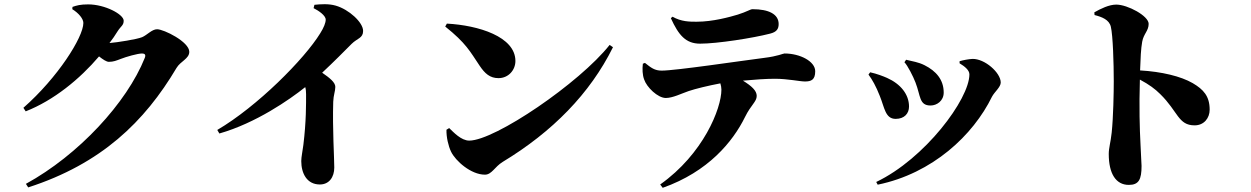

<svg xmlns="http://www.w3.org/2000/svg" viewBox="-20 -828 5990 919"><path d="M326 -784C357 -765 379 -738 379 -718C379 -650 256 -456 92 -312L103 -295C238 -348 362 -450 454 -558C473 -543 490 -532 501 -532C523 -532 537 -538 558 -546C583 -556 639 -572 660 -572C673 -572 679 -566 673 -551C587 -336 356 -86 104 52L115 69C465 -44 672 -245 825 -503C844 -535 886 -547 886 -580C886 -628 764 -688 732 -688C707 -688 684 -660 660 -650C636 -640 542 -625 504 -622C518 -640 531 -659 542 -677C559 -704 572 -706 572 -729C572 -759 483 -807 402 -807C365 -807 347 -802 327 -795Z M1481 -789C1505 -777 1539 -754 1539 -734C1539 -719 1530 -696 1513 -669C1437 -545 1211 -318 1020 -206L1030 -189C1205 -239 1366 -351 1441 -411C1444 -401 1445 -390 1445 -377C1445 -332 1446 -248 1432 -134C1428 -102 1422 -77 1422 -57C1422 2 1449 55 1511 55C1556 55 1580 19 1580 -26C1580 -73 1571 -212 1575 -341C1576 -372 1585 -392 1585 -412C1585 -434 1558 -455 1522 -480C1579 -533 1629 -584 1663 -618C1690 -645 1718 -645 1718 -680C1718 -721 1650 -783 1587 -801C1552 -811 1515 -808 1485 -805Z M2111 -701C2211 -621 2229 -583 2276 -513C2301 -476 2325 -454 2366 -454C2414 -454 2447 -493 2447 -536C2447 -653 2269 -707 2119 -715ZM2226 -155C2187 -155 2150 -196 2130 -215L2117 -207C2116 -172 2126 -129 2139 -102C2160 -58 2234 8 2301 8C2334 8 2347 -29 2386 -53C2624 -197 2804 -380 2914 -602L2898 -613C2754 -431 2349 -155 2226 -155Z M3191 -741C3228 -660 3262 -619 3331 -619C3413 -619 3585 -646 3666 -667C3698 -675 3707 -690 3707 -713C3707 -760 3660 -784 3582 -784C3571 -784 3556 -772 3511 -758C3474 -747 3393 -724 3314 -724C3281 -724 3241 -724 3199 -748ZM3057 -523C3054 -498 3055 -469 3063 -448C3075 -411 3128 -359 3167 -359C3200 -359 3241 -380 3276 -392C3308 -403 3370 -418 3428 -429C3431 -419 3433 -408 3433 -399C3433 -308 3346 -91 3140 55L3152 71C3370 -6 3488 -150 3546 -268C3575 -327 3602 -341 3602 -369C3602 -394 3578 -416 3536 -442C3592 -447 3646 -451 3689 -451C3751 -451 3808 -438 3833 -438C3863 -438 3882 -446 3882 -487C3882 -534 3810 -572 3735 -572C3728 -572 3704 -559 3638 -551C3528 -537 3214 -490 3147 -490C3113 -490 3096 -504 3067 -527Z M4362 -433C4387 -369 4379 -323 4434 -323C4464 -323 4497 -345 4497 -385C4497 -446 4461 -488 4405 -516C4375 -531 4349 -534 4317 -542L4309 -530C4324 -515 4351 -462 4362 -433ZM4728 -365C4740 -388 4770 -411 4770 -433C4770 -480 4693 -548 4634 -546C4616 -545 4589 -540 4573 -535V-525C4598 -510 4620 -492 4620 -472C4620 -354 4407 -68 4174 43L4181 56C4444 2 4638 -181 4728 -365ZM4191 -369C4214 -313 4217 -259 4267 -259C4309 -259 4331 -285 4331 -318C4331 -376 4291 -426 4226 -455C4208 -463 4177 -475 4145 -482L4137 -471C4155 -447 4173 -415 4191 -369Z M5219 -756C5254 -747 5289 -734 5297 -700C5307 -658 5311 -524 5311 -439C5311 -388 5309 -268 5301 -193C5296 -146 5287 -120 5287 -91C5287 3 5321 57 5383 57C5431 57 5444 31 5444 -34C5444 -46 5441 -82 5439 -137C5435 -211 5432 -316 5436 -447C5481 -423 5509 -402 5533 -378C5619 -294 5619 -228 5698 -228C5743 -228 5770 -263 5770 -303C5770 -368 5740 -400 5689 -430C5632 -463 5540 -485 5437 -491C5439 -549 5441 -595 5447 -628C5454 -667 5478 -680 5478 -714C5478 -752 5377 -806 5323 -806C5288 -806 5248 -786 5218 -769Z"/></svg>

Font: Noto Serif TC Black
Style: Regular
Weight: 900
Version: Version 1.001;PS 1.001;hotconv 16.6.54;makeotf.lib2.5.65590